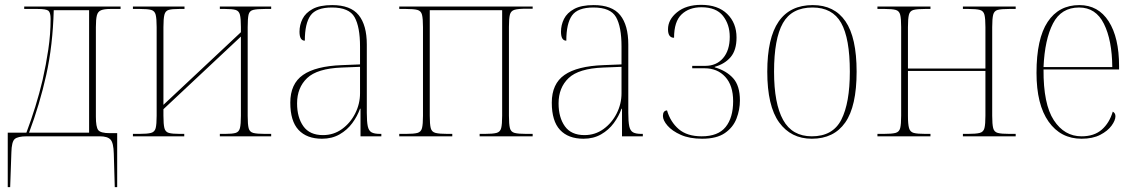

<svg xmlns="http://www.w3.org/2000/svg" viewBox="-20 -563 4692 793"><path d="M12 210V-15H89Q109 -68 126 -123Q143 -178 156 -233Q170 -295 179.5 -358.5Q189 -422 189 -485Q189 -511 180 -518.5Q171 -526 135 -526H80V-536H478V-526H436Q410 -526 397 -520.5Q384 -515 380 -499Q376 -483 376 -451V-81Q376 -39 385.5 -26Q395 -13 434 -13H464V210H454L450 72Q449 27 436.5 13.5Q424 0 392 0H91Q53 0 40.5 11.5Q28 23 27 67L22 210ZM100 -15H348V-521H202Q198 -375 171 -253.5Q144 -132 100 -15Z M529 0V-10H554Q588 -10 603.5 -14Q619 -18 623 -34Q627 -50 627 -85V-451Q627 -486 623 -502Q619 -518 604.5 -522Q590 -526 558 -526H529V-536H742V-526H720Q690 -526 676.5 -522Q663 -518 659 -502Q655 -486 655 -451V-130L975 -430V-451Q975 -486 971 -502Q967 -518 953 -522Q939 -526 910 -526H888V-536H1100V-526H1075Q1041 -526 1025.5 -522Q1010 -518 1006.5 -502Q1003 -486 1003 -451V-84Q1003 -49 1007 -33.5Q1011 -18 1026 -14Q1041 -10 1075 -10H1100V0H888V-10H909Q939 -10 953 -14Q967 -18 971 -34Q975 -50 975 -85V-412L655 -112V-85Q655 -50 659 -34Q663 -18 677.5 -14Q692 -10 723 -10H741V0Z M1310 10Q1247 10 1213 -26.5Q1179 -63 1179 -139Q1179 -217 1231.5 -253.5Q1284 -290 1392 -294L1467 -297V-371Q1467 -452 1444.5 -492Q1422 -532 1351 -532Q1286 -532 1262.5 -499Q1239 -466 1239 -395Q1217 -395 1217 -432Q1217 -460 1229.5 -485Q1242 -510 1271.5 -526Q1301 -542 1352 -542Q1428 -542 1461.5 -500.5Q1495 -459 1495 -379V-97Q1495 -60 1499 -41.5Q1503 -23 1514.5 -16.5Q1526 -10 1550 -10H1555V0H1469V-114H1467Q1456 -83 1435 -54.5Q1414 -26 1382.5 -8Q1351 10 1310 10ZM1314 -5Q1358 -5 1392.5 -30Q1427 -55 1447 -94.5Q1467 -134 1467 -178V-287L1391 -284Q1290 -280 1248.5 -240.5Q1207 -201 1207 -136Q1207 -78 1233 -41.5Q1259 -5 1314 -5Z M1629 0V-10H1656Q1689 -10 1704 -14Q1719 -18 1723 -34Q1727 -50 1727 -85V-451Q1727 -486 1723 -502Q1719 -518 1704 -522Q1689 -526 1657 -526H1629V-536H2180V-527H2154Q2120 -527 2105 -522.5Q2090 -518 2086 -502.5Q2082 -487 2082 -452V-85Q2082 -50 2086 -34Q2090 -18 2105.5 -14Q2121 -10 2154 -10H2180V0H1961V-10H1981Q2015 -10 2030.5 -14Q2046 -18 2050 -34Q2054 -50 2054 -85V-521H1755V-85Q1755 -50 1759 -34Q1763 -18 1779 -14Q1795 -10 1829 -10H1848V0Z M2390 10Q2327 10 2293 -26.5Q2259 -63 2259 -139Q2259 -217 2311.5 -253.5Q2364 -290 2472 -294L2547 -297V-371Q2547 -452 2524.5 -492Q2502 -532 2431 -532Q2366 -532 2342.5 -499Q2319 -466 2319 -395Q2297 -395 2297 -432Q2297 -460 2309.5 -485Q2322 -510 2351.5 -526Q2381 -542 2432 -542Q2508 -542 2541.5 -500.5Q2575 -459 2575 -379V-97Q2575 -60 2579 -41.5Q2583 -23 2594.5 -16.5Q2606 -10 2630 -10H2635V0H2549V-114H2547Q2536 -83 2515 -54.5Q2494 -26 2462.5 -8Q2431 10 2390 10ZM2394 -5Q2438 -5 2472.5 -30Q2507 -55 2527 -94.5Q2547 -134 2547 -178V-287L2471 -284Q2370 -280 2328.5 -240.5Q2287 -201 2287 -136Q2287 -78 2313 -41.5Q2339 -5 2394 -5Z M2880 10Q2828 10 2792 -6Q2756 -22 2737 -44Q2718 -66 2718 -84Q2718 -106 2735 -107Q2749 -59 2783.5 -29.5Q2818 0 2878 0Q2946 0 2977 -38.5Q3008 -77 3008 -145Q3008 -210 2975.5 -245.5Q2943 -281 2890 -281H2839V-291H2893Q2939 -291 2966.5 -323Q2994 -355 2994 -411Q2994 -462 2966 -497.5Q2938 -533 2877 -533Q2826 -533 2795 -503.5Q2764 -474 2764 -407Q2739 -407 2739 -442Q2739 -482 2776.5 -512.5Q2814 -543 2876 -543Q2945 -543 2983.5 -505.5Q3022 -468 3022 -408Q3022 -356 2998 -327.5Q2974 -299 2932 -287V-285Q2980 -271 3008 -240Q3036 -209 3036 -148Q3036 -110 3022 -73.5Q3008 -37 2974 -13.5Q2940 10 2880 10Z M3333 10Q3247 10 3198 -57.5Q3149 -125 3149 -267Q3149 -406 3196 -474Q3243 -542 3337 -542Q3426 -542 3472 -475Q3518 -408 3518 -267Q3518 -124 3471 -57Q3424 10 3333 10ZM3333 0Q3420 0 3455 -69Q3490 -138 3490 -267Q3490 -405 3454 -468.5Q3418 -532 3336 -532Q3250 -532 3213.5 -467.5Q3177 -403 3177 -267Q3177 -135 3214.5 -67.5Q3252 0 3333 0Z M3604 0V-10H3629Q3663 -10 3678.5 -14Q3694 -18 3698 -34Q3702 -50 3702 -85V-451Q3702 -486 3698 -502Q3694 -518 3679.5 -522Q3665 -526 3635 -526H3604V-536H3823V-526H3801Q3768 -526 3753 -522Q3738 -518 3734 -502Q3730 -486 3730 -451V-280H4050V-451Q4050 -486 4046 -502Q4042 -518 4027 -522Q4012 -526 3980 -526H3957V-536H4175V-526H4148Q4115 -526 4100.5 -522Q4086 -518 4082 -502Q4078 -486 4078 -451V-85Q4078 -50 4082 -34Q4086 -18 4101 -14Q4116 -10 4150 -10H4175V0H3957V-10H3977Q4011 -10 4026.5 -14Q4042 -18 4046 -34Q4050 -50 4050 -85V-270H3730V-85Q3730 -50 3734.5 -34Q3739 -18 3754 -14Q3769 -10 3803 -10H3823V0Z M4447 10Q4361 10 4311 -60.5Q4261 -131 4261 -262Q4261 -403 4307 -472.5Q4353 -542 4438 -542Q4516 -542 4559 -475Q4602 -408 4602 -290V-276H4290Q4289 -133 4332.5 -66.5Q4376 0 4447 0Q4499 0 4530.5 -27.5Q4562 -55 4576 -102Q4587 -96 4587 -83Q4587 -66 4571 -44Q4555 -22 4524 -6Q4493 10 4447 10ZM4574 -286Q4573 -397 4539.5 -464.5Q4506 -532 4437 -532Q4363 -532 4329 -466Q4295 -400 4290 -286Z"/></svg>

Font: Noto Serif Display SemiCondensed Thin
Style: Regular
Weight: 100
Width: 4
Designer: Monotype Design Team
Foundry: Monotype Imaging Inc.
Version: Version 2.009